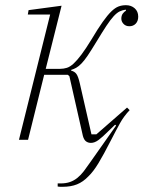

<svg xmlns="http://www.w3.org/2000/svg" viewBox="-20 -538 566 739"><path d="M173 -482H87L90 -499L217 -516L156 -273H211Q225 -273 237.5 -277Q250 -281 263.5 -293.5Q277 -306 293.5 -328Q310 -350 332 -386Q357 -428 375.5 -454Q394 -480 408.5 -494Q423 -508 436 -513Q449 -518 465 -518Q485 -518 498.5 -506Q512 -494 512 -474Q512 -457 502.5 -447Q493 -437 478 -437Q464 -437 455.5 -446Q447 -455 447 -466Q447 -478 452.5 -485.5Q458 -493 465 -497L464 -501Q451 -499 440.5 -494Q430 -489 417.5 -475.5Q405 -462 389.5 -438.5Q374 -415 351 -377Q331 -344 317.5 -324Q304 -304 293 -293Q282 -282 273 -277Q264 -272 254 -269V-266Q267 -263 274 -253.5Q281 -244 287 -218L332 -21H351L469 -124L479 -114Q457 -91 442 -64Q427 -37 407 2Q379 57 359 90Q339 123 320 141Q300 162 276.5 171.5Q253 181 221 181Q216 181 211.5 181Q207 181 202 180V168H213Q234 168 249.5 162.5Q265 157 278 146.5Q291 136 302.5 121Q314 106 327 87L427 -55L423 -58L397 -33Q374 -10 359 1Q344 12 330 12Q319 12 311 6Q303 0 299 -15L247 -245L241 -250H150L88 0H53Z"/></svg>

Font: IBM Plex Serif ExtraLight
Style: Italic
Weight: 200
Italic angle: -14°
Designer: Mike Abbink, Paul van der Laan, Pieter van Rosmalen
Foundry: Bold Monday
Version: Version 2.5